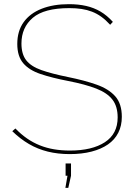

<svg xmlns="http://www.w3.org/2000/svg" viewBox="-20 -735 642 922"><path d="M509 -616Q488 -639 466.5 -654.5Q445 -670 421.5 -679Q398 -688 371.5 -692Q345 -696 313 -696Q192 -696 137.5 -649.5Q83 -603 83 -526Q83 -475 106 -445.5Q129 -416 178.5 -398.5Q228 -381 307 -365Q386 -349 444 -328.5Q502 -308 533.5 -272.5Q565 -237 565 -174Q565 -131 548 -97.5Q531 -64 498.5 -41.5Q466 -19 419.5 -7Q373 5 315 5Q258 5 209.5 -7Q161 -19 119 -43.5Q77 -68 39 -105L54 -118Q81 -90 110 -70Q139 -50 171.5 -37Q204 -24 240 -18Q276 -12 316 -12Q422 -12 483.5 -52Q545 -92 545 -171Q545 -224 520 -256.5Q495 -289 442.5 -309.5Q390 -330 308 -346Q230 -361 175 -379.5Q120 -398 91.5 -431.5Q63 -465 63 -524Q63 -586 93.5 -628.5Q124 -671 180 -693Q236 -715 311 -715Q356 -715 393.5 -706.5Q431 -698 462.5 -679.5Q494 -661 522 -630ZM294 167 304 109H295V50H321V109L308 167Z"/></svg>

Font: Raleway Thin
Style: Regular
Weight: 100
Designer: Matt McInerney, Pablo Impallari, Rodrigo Fuenzalida
Foundry: Matt McInerney, Pablo Impallari, Rodrigo Fuenzalida
Version: Version 4.026